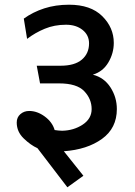

<svg xmlns="http://www.w3.org/2000/svg" viewBox="-20 -716 573 815"><path d="M81 -637Q120 -665 168 -680.5Q216 -696 273 -696Q365 -696 414 -647.5Q463 -599 463 -534Q463 -490 440 -451Q417 -412 374 -399Q422 -387 449 -345Q476 -303 476 -253Q476 -172 413 -126.5Q350 -81 251 -74Q271 -48 292.5 -22Q314 4 334 30L266 79L139 -87Q110 -100 80.5 -128.5Q51 -157 51 -196Q51 -218 66.5 -231.5Q82 -245 104 -245Q138 -245 170 -221.5Q202 -198 212 -164Q219 -163 227.5 -162Q236 -161 244 -161Q293 -162 331 -187Q369 -212 369 -253Q369 -296 337.5 -329Q306 -362 231 -362H150L136 -437H237Q297 -437 327.5 -463Q358 -489 358 -532Q358 -567 330.5 -589Q303 -611 260 -611Q211 -611 170 -594Q129 -577 95 -551Z"/></svg>

Font: Palanquin Medium
Style: Regular
Weight: 500
Designer: Pria Ravichandran
Version: Version 1.0.4